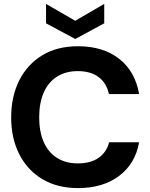

<svg xmlns="http://www.w3.org/2000/svg" viewBox="-20 -948 768 980"><path d="M378 12Q273 12 196.5 -33.5Q120 -79 78.5 -160.5Q37 -242 37 -349Q37 -456 78.5 -538Q120 -620 196 -666Q272 -712 378 -712Q506 -712 588 -648Q670 -584 690 -468H536Q524 -524 483.5 -554.5Q443 -585 377 -585Q315 -585 270.5 -556.5Q226 -528 203 -475Q180 -422 180 -349Q180 -276 203 -223.5Q226 -171 270.5 -142.5Q315 -114 377 -114Q443 -114 483.5 -142.5Q524 -171 537 -222H690Q671 -113 588.5 -50.5Q506 12 378 12ZM364 -749 215 -829V-928L364 -842L512 -928V-829Z"/></svg>

Font: DM Sans 36pt ExtraBold
Style: Regular
Weight: 800
Designer: Colophon Foundry, Jonny Pinhorn
Foundry: Colophon Foundry
Version: Version 4.004;gftools[0.9.30]